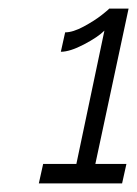

<svg xmlns="http://www.w3.org/2000/svg" viewBox="-20 -831 318 445"><path d="M273 -451 263 -406H70L80 -451H157L222 -760Q207 -745 174.5 -728Q142 -711 121 -711L131 -756Q149 -756 174 -769.5Q199 -783 215.5 -796Q232 -809 233 -811H278L201 -451Z"/></svg>

Font: Raleway-v4020
Style: Italic
Weight: 400
Italic angle: -12°
Designer: Matt McInerney, Pablo Impallari, Rodrigo Fuenzalida
Foundry: Matt McInerney, Pablo Impallari, Rodrigo Fuenzalida
Version: Version 4.020;PS 004.020;hotconv 1.0.88;makeotf.lib2.5.64775